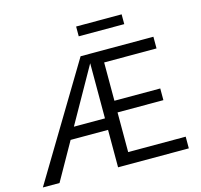

<svg xmlns="http://www.w3.org/2000/svg" viewBox="-116 -953 1131 1080"><g transform="rotate(-15 449.5 -413.0)"><path d="M683 -769H418V-826H683ZM853 -68V0H441V-218H223L100 0H3L399 -658H823V-590H518V-367H785V-299H518V-68ZM441 -285V-606L260 -285Z"/></g></svg>

Font: Ysabeau Infant Medium
Style: Regular
Weight: 500
Designer: Christian Thalmann (Catharsis Fonts)
Version: Version 0.003